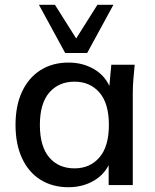

<svg xmlns="http://www.w3.org/2000/svg" viewBox="-20 -775 649 804"><path d="M267 9Q200 9 150 -22Q100 -53 72.5 -112Q45 -171 45 -252Q45 -333 72.5 -391.5Q100 -450 150 -481.5Q200 -513 267 -513Q325 -513 371 -487Q417 -461 438 -415L446 -504H544Q541 -473 538.5 -442.5Q536 -412 536 -383V0H435V-83Q412 -39 367 -15Q322 9 267 9ZM292 -70Q357 -70 396.5 -116Q436 -162 436 -252Q436 -342 396.5 -387.5Q357 -433 292 -433Q226 -433 186.5 -387.5Q147 -342 147 -252Q147 -162 186 -116Q225 -70 292 -70ZM253 -553 143 -755H210L299 -614L388 -755H455L345 -553Z"/></svg>

Font: Mulish SemiBold
Style: Regular
Weight: 600
Designer: Vernon Adams
Foundry: Vernon Adams
Version: Version 3.603; ttfautohint (v1.8.3)